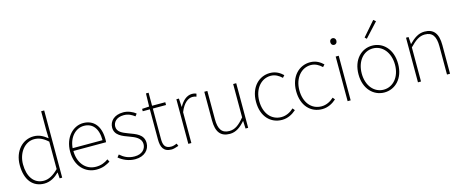

<svg xmlns="http://www.w3.org/2000/svg" viewBox="-44 -1499 5256 2191"><g transform="rotate(-15 2584.0 -403.5)"><path d="M277 13C350 13 409 -26 453 -70H455L460 0H490V-794H454V-573L457 -474C403 -516 359 -540 295 -540C167 -540 59 -432 59 -262C59 -84 145 13 277 13ZM280 -20C163 -20 97 -118 97 -262C97 -398 182 -507 293 -507C348 -507 396 -487 454 -435V-111C396 -53 341 -20 280 -20Z M895 13C973 13 1018 -13 1058 -37L1042 -68C1002 -39 957 -20 897 -20C773 -20 692 -122 692 -261H1078C1080 -275 1080 -286 1080 -297C1080 -453 1003 -540 881 -540C764 -540 654 -434 654 -262C654 -90 762 13 895 13ZM692 -294C703 -427 787 -507 881 -507C980 -507 1045 -437 1045 -294Z M1351 13C1462 13 1523 -55 1523 -133C1523 -236 1432 -262 1348 -294C1285 -318 1225 -342 1225 -405C1225 -457 1265 -507 1352 -507C1407 -507 1444 -485 1479 -459L1500 -486C1463 -518 1407 -540 1354 -540C1245 -540 1188 -476 1188 -403C1188 -312 1274 -282 1354 -253C1416 -231 1486 -200 1486 -131C1486 -71 1441 -20 1353 -20C1275 -20 1226 -50 1182 -88L1159 -59C1206 -20 1272 13 1351 13Z M1782 13C1800 13 1833 4 1864 -7L1852 -37C1833 -28 1805 -20 1785 -20C1708 -20 1693 -67 1693 -135V-494H1849V-527H1693V-681H1662L1658 -527L1574 -522V-494H1658V-140C1658 -48 1684 13 1782 13Z M1980 0H2016V-364C2057 -468 2115 -505 2162 -505C2183 -505 2192 -503 2209 -496L2218 -529C2200 -538 2185 -540 2167 -540C2104 -540 2053 -492 2018 -428H2016L2010 -527H1980Z M2469 13C2542 13 2597 -29 2650 -90H2652L2656 0H2687V-527H2651V-133C2586 -55 2537 -20 2472 -20C2383 -20 2346 -76 2346 -192V-527H2310V-188C2310 -51 2361 13 2469 13Z M3086 13C3154 13 3210 -18 3254 -57L3233 -83C3196 -48 3145 -20 3087 -20C2967 -20 2888 -118 2888 -262C2888 -407 2976 -507 3087 -507C3141 -507 3183 -481 3218 -448L3241 -474C3206 -507 3159 -540 3087 -540C2960 -540 2850 -439 2850 -262C2850 -88 2952 13 3086 13Z M3560 13C3628 13 3684 -18 3728 -57L3707 -83C3670 -48 3619 -20 3561 -20C3441 -20 3362 -118 3362 -262C3362 -407 3450 -507 3561 -507C3615 -507 3657 -481 3692 -448L3715 -474C3680 -507 3633 -540 3561 -540C3434 -540 3324 -439 3324 -262C3324 -88 3426 13 3560 13Z M3862 0H3898V-527H3862ZM3881 -660C3901 -660 3917 -675 3917 -701C3917 -723 3901 -739 3881 -739C3860 -739 3845 -723 3845 -701C3845 -675 3860 -660 3881 -660Z M4295 13C4421 13 4529 -88 4529 -262C4529 -439 4421 -540 4295 -540C4169 -540 4061 -439 4061 -262C4061 -88 4169 13 4295 13ZM4295 -20C4183 -20 4099 -118 4099 -262C4099 -407 4183 -507 4295 -507C4407 -507 4492 -407 4492 -262C4492 -118 4407 -20 4295 -20ZM4258 -631 4411 -797 4384 -820 4237 -651Z M4693 0H4729V-403C4796 -472 4844 -507 4909 -507C4999 -507 5036 -450 5036 -334V0H5072V-339C5072 -475 5021 -540 4913 -540C4840 -540 4785 -498 4731 -443H4729L4723 -527H4693Z"/></g></svg>

Font: Source Han Sans JP ExtraLight
Style: Regular
Weight: 250
Designer: Ryoko NISHIZUKA 西塚涼子 (kana, bopomofo & ideographs); Paul D. Hunt (Latin, Greek & Cyrillic); Sandoll Communications 산돌커뮤니
Foundry: Adobe
Version: Version 2.001;hotconv 1.0.107;makeotfexe 2.5.65593